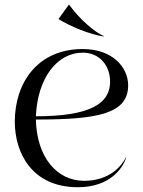

<svg xmlns="http://www.w3.org/2000/svg" viewBox="-20 -793 614 824"><path d="M314 10.5C453.5 10.5 508 -73 521.5 -117L520.5 -117.5C501.5 -80 449.5 -17 341 -17C224 -17 137.5 -118.5 134 -280C395 -280 530 -303 530 -426.5C530 -503 464.5 -582.5 335 -582.5C141.5 -582.5 43.5 -438 43.5 -270.5C43.5 -139.5 115 10.5 314 10.5ZM134 -294C141 -457.5 224.5 -567 335.5 -567C406 -567 452.5 -513 452.5 -442.5C452.5 -347 365 -294 134 -294ZM276.5 -773H275.5L231.5 -712V-711C281.5 -679.5 367.5 -644.5 425 -636.5L426 -638C386.5 -654.5 322 -710 276.5 -773Z"/></svg>

Font: Beautique Display
Style: Regular
Weight: 400
Designer: Nhat-Quang Ngo
Version: Version 1.100;Glyphs 3.2.3 (3260)